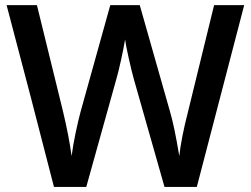

<svg xmlns="http://www.w3.org/2000/svg" viewBox="-20 -734 986 754"><path d="M752.9 0H626L504.9 -425.8Q497.1 -453.6 485.4 -506.1Q473.6 -558.6 471.2 -579.1Q466.3 -547.9 455.3 -498Q444.3 -448.2 437 -423.8L318.8 0H191.9L99.6 -357.4L5.9 -713.9H125L227.1 -297.9Q251 -197.8 261.2 -121.1Q266.6 -162.6 277.3 -213.9Q288.1 -265.1 296.9 -296.9L413.1 -713.9H528.8L647.9 -294.9Q665 -236.8 684.1 -121.1Q691.4 -190.9 719.2 -298.8L820.8 -713.9H939Z"/></svg>

Font: f1_25842          
Style: Regular
Weight: 600
Foundry: Ascender Corporation
Version: Version 1.10